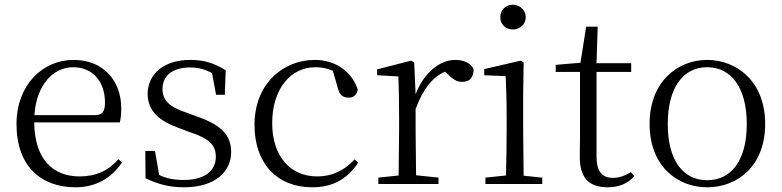

<svg xmlns="http://www.w3.org/2000/svg" viewBox="-20 -780 3314 814"><path d="M300 14C388 14 453 -26 497 -91L482 -105C440 -57 388 -32 318 -32C206 -32 127 -102 125 -261H488C492 -277 494 -297 494 -321C494 -438 418 -526 292 -526C161 -526 50 -420 50 -254C50 -74 155 14 300 14ZM126 -292C134 -418 204 -495 290 -495C376 -495 425 -431 425 -346C425 -309 416 -292 383 -292Z M760 14C893 14 960 -53 960 -135C960 -204 922 -248 821 -284L772 -302C700 -326 669 -353 669 -403C669 -456 708 -494 786 -494C818 -494 848 -487 879 -470L896 -378H933L937 -482C888 -512 846 -526 787 -526C671 -526 606 -463 606 -382C606 -309 656 -267 736 -238L787 -219C869 -192 895 -164 895 -115C895 -57 849 -17 759 -17C716 -17 684 -24 655 -38L637 -140H596L597 -24C651 1 697 14 760 14Z M1303 14C1396 14 1455 -25 1499 -91L1483 -104C1438 -55 1385 -32 1325 -32C1213 -32 1134 -115 1134 -258C1134 -404 1213 -495 1317 -495C1342 -495 1366 -491 1391 -480L1412 -408C1419 -379 1432 -366 1458 -366C1478 -366 1491 -376 1497 -399C1473 -477 1401 -526 1315 -526C1181 -526 1059 -426 1059 -250C1059 -85 1157 14 1303 14Z M1742 -318C1773 -401 1812 -452 1866 -476L1876 -468C1899 -445 1915 -433 1939 -433C1973 -433 1987 -452 1988 -486C1978 -511 1948 -526 1910 -526C1842 -526 1775 -468 1742 -380L1736 -515L1723 -523L1579 -486V-461L1669 -456C1671 -406 1672 -354 1672 -285V-227L1670 -36L1584 -27V0H1839V-27L1744 -37L1742 -227Z M2154 -655C2183 -655 2209 -676 2209 -707C2209 -738 2183 -760 2154 -760C2124 -760 2101 -738 2101 -707C2101 -676 2124 -655 2154 -655ZM2124 0H2279V-27L2200 -35L2198 -227V-378L2200 -515L2188 -523L2033 -487V-461L2124 -457C2126 -407 2128 -352 2128 -285V-227C2128 -173 2127 -91 2125 -36L2038 -27V0Z M2556 14C2605 14 2642 -2 2669 -33L2655 -50C2628 -35 2608 -26 2578 -26C2533 -26 2509 -53 2509 -116V-475H2656V-512H2509L2514 -667H2465L2441 -514L2336 -505V-475H2439V-201C2439 -165 2438 -146 2438 -115C2438 -28 2475 14 2556 14Z M2978 14C3105 14 3224 -74 3224 -255C3224 -435 3103 -526 2978 -526C2854 -526 2734 -435 2734 -255C2734 -75 2852 14 2978 14ZM2978 -16C2875 -16 2811 -101 2811 -254C2811 -407 2875 -495 2978 -495C3081 -495 3146 -407 3146 -254C3146 -101 3081 -16 2978 -16Z"/></svg>

Font: Noto Serif TC Light
Style: Regular
Weight: 300
Designer: Ryoko NISHIZUKA 西塚涼子 (kana & ideographs); Frank Grießhammer (Latin, Greek & Cyrillic); Wenlong ZHANG 张文龙 (bopomofo); San
Foundry: Adobe
Version: Version 2.001;hotconv 1.1.0;makeotfexe 2.6.0